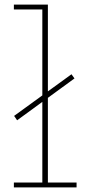

<svg xmlns="http://www.w3.org/2000/svg" viewBox="-20 -810 380 830"><path d="M54 -290 41 -309 289 -489 302 -471ZM187 -21H311V0H40V-21H163V-769H40V-790H187Z"/></svg>

Font: Hepta Slab ExtraLight ExtraLight
Style: Regular
Weight: 250
Version: Version 1.102